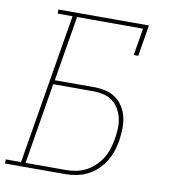

<svg xmlns="http://www.w3.org/2000/svg" viewBox="-100 -806 783 877"><g transform="rotate(10 291.0 -367.5)"><path d="M-18 0V-19H53L169 -716H100V-735H520L496 -590H475L496 -716H190L140 -414H322Q349 -414 375.5 -408Q402 -402 422.5 -387.5Q443 -373 457 -351Q471 -329 477 -304Q483 -279 482.5 -251Q482 -223 478 -196Q474 -171 466 -145.5Q458 -120 443.5 -96.5Q429 -73 408.5 -53.5Q388 -34 363.5 -22Q339 -10 313 -5Q287 0 261 0ZM74 -19H261Q284 -19 308 -23.5Q332 -28 354 -39.5Q376 -51 394.5 -69Q413 -87 426 -108Q439 -129 446 -152.5Q453 -176 457 -199Q461 -223 462 -247.5Q463 -272 457.5 -295Q452 -318 440.5 -337.5Q429 -357 411 -370.5Q393 -384 369.5 -389.5Q346 -395 322 -395H136Z"/></g></svg>

Font: Iosevka Etoile Thin Oblique
Style: Regular
Weight: 100
Italic angle: -9°
Designer: Belleve Invis
Foundry: Belleve Invis
Version: Version 15.5.2; ttfautohint (v1.8.4)